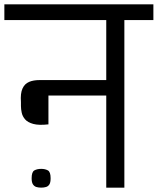

<svg xmlns="http://www.w3.org/2000/svg" viewBox="-56 -860 723 880"><path d="M431 0V-422H166V-290Q122 -285 96.5 -292Q71 -299 59 -313Q47 -327 43.5 -343.5Q40 -360 40 -374V-392Q37 -432 47 -454Q57 -476 77 -484.5Q97 -493 125 -493H431V-768H-36V-840H647V-768H514V0ZM133 0Q120 0 110.5 -3Q101 -6 95 -15Q89 -24 89 -43Q89 -72 101.5 -79Q114 -86 133 -86Q151 -86 163.5 -79Q176 -72 176 -43Q176 -24 170.5 -15Q165 -6 155 -3Q145 0 133 0Z"/></svg>

Font: Matangi Medium
Style: Regular
Weight: 500
Designer: Prashant Pant
Foundry: The Graphic Ant
Version: Version 3.002